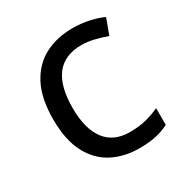

<svg xmlns="http://www.w3.org/2000/svg" viewBox="-134 -656 748 776"><g transform="rotate(-30 240.0 -268.0)"><path d="M300 10Q229 10 173.5 -19Q118 -48 86.5 -109Q55 -170 55 -265Q55 -364 88 -426Q121 -488 177.5 -517Q234 -546 306 -546Q347 -546 385 -537.5Q423 -529 447 -517L420 -444Q396 -453 364 -461Q332 -469 304 -469Q146 -469 146 -266Q146 -169 184.5 -117.5Q223 -66 299 -66Q343 -66 376.5 -75Q410 -84 438 -97V-19Q411 -5 378.5 2.5Q346 10 300 10Z"/></g></svg>

Font: Noto Sans Carian
Style: Regular
Weight: 400
Designer: Monotype Design Team
Foundry: Monotype Imaging Inc.
Version: Version 2.002; ttfautohint (v1.8.4.7-5d5b)